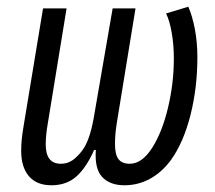

<svg xmlns="http://www.w3.org/2000/svg" viewBox="-20 -541 640 571"><path d="M43 -92Q43 -108 44.5 -124.5Q46 -141 49 -159L108 -516H178L122 -173Q116 -139 116 -111Q116 -54 161 -54Q180 -54 195 -64Q210 -74 225 -94Q246 -122 258 -186L315 -516H383L327 -173Q322 -142 322 -112Q322 -81 332.5 -67.5Q343 -54 366 -54Q402 -54 432 -100.5Q462 -147 479.5 -220Q497 -293 497 -367Q497 -406 491 -442Q485 -478 474 -501L540 -521Q552 -494 559.5 -454.5Q567 -415 567 -371Q567 -280 546.5 -199Q526 -118 489 -66Q462 -29 426.5 -9.5Q391 10 350 10Q307 10 284 -14.5Q261 -39 265 -95H260Q237 -43 207.5 -16.5Q178 10 133 10Q89 10 66 -17Q43 -44 43 -92Z"/></svg>

Font: iA Writer Mono V
Style: Regular
Weight: 400
Italic angle: -9.5°
Designer: Mike Abbink, Paul van der Laan, Pieter van Rosmalen
Foundry: Bold Monday
Version: Version 2.000